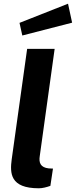

<svg xmlns="http://www.w3.org/2000/svg" viewBox="-20 -1005 408 1033"><path d="M346 -985 85 -882 100 -814 368 -883ZM189 8C209 8 231 2 251 -5L265 -98L242 -99C198 -104 188 -129 194 -166L274 -742H126L43 -148C33 -73 34 8 189 8Z"/></svg>

Font: United Sans
Style: Bold Italic
Weight: 700
Italic angle: -8°
Designer: Pablo Impallari, Rodrigo Fuenzalida (Modified by Dan O. Williams)
Version: Version 1.000;PS 001.000;hotconv 1.0.88;makeotf.lib2.5.64775